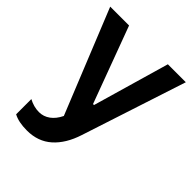

<svg xmlns="http://www.w3.org/2000/svg" viewBox="-205 -632 945 945"><g transform="rotate(45 267.5 -159.5)"><path d="M147 201.2Q88.4 201.2 53.2 182.1V76.2Q88.9 95.2 125 95.2Q156.2 95.2 182.1 76.4Q208 57.6 225.1 22L5.9 -520H137.2L285.2 -121.1H292L407.2 -520H532.2L354 25.9Q327.1 109.4 275.6 155.3Q224.1 201.2 147 201.2Z"/></g></svg>

Font: Fixel Text SemiBold
Style: Regular
Weight: 600
Width: 4
Designer: AlfaBravo + MacPaw
Foundry: Kyrylo Tkachov, Marchela Mozhyna, Serhii Makarenko, Maria Weinstein, Zakhar Kryvoshyya
Version: Version 1.211